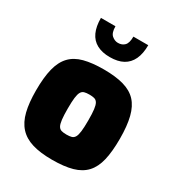

<svg xmlns="http://www.w3.org/2000/svg" viewBox="-184 -895 943 1019"><g transform="rotate(30 287.0 -386.0)"><path d="M287 5Q215 5 165.5 -10Q116 -25 86 -58Q56 -91 43 -143.5Q30 -196 30 -271Q30 -352 43.5 -405.5Q57 -459 87 -490.5Q117 -522 166.5 -535Q216 -548 287 -548Q359 -548 408.5 -534Q458 -520 487.5 -488.5Q517 -457 530.5 -403.5Q544 -350 544 -271Q544 -193 531.5 -140Q519 -87 489.5 -55Q460 -23 410.5 -9Q361 5 287 5ZM287 -149Q306 -149 318 -152.5Q330 -156 337 -168Q344 -180 347 -205Q350 -230 350 -272Q350 -314 347 -338.5Q344 -363 337 -375Q330 -387 318 -390.5Q306 -394 287 -394Q268 -394 256 -390.5Q244 -387 237 -375Q230 -363 227 -338.5Q224 -314 224 -272Q224 -230 227 -205Q230 -180 237 -168Q244 -156 256 -152.5Q268 -149 287 -149ZM280 -620Q233 -620 200.5 -637.5Q168 -655 152 -690Q136 -725 136 -777H225Q225 -737 242.5 -722Q260 -707 280 -707Q305 -707 320 -722.5Q335 -738 335 -777H426Q426 -725 409.5 -690Q393 -655 361 -637.5Q329 -620 280 -620Z"/></g></svg>

Font: Exo Thin Black
Style: Regular
Weight: 900
Version: Version 2.000